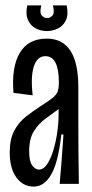

<svg xmlns="http://www.w3.org/2000/svg" viewBox="-20 -681 340 711"><path d="M105 10Q65 10 40.5 -24Q16 -58 16 -116Q16 -166 33 -197.5Q50 -229 76.5 -249.5Q103 -270 132 -289Q162 -308 176 -319.5Q190 -331 194 -343.5Q198 -356 198 -376Q198 -473 148 -473Q118 -473 105.5 -435.5Q93 -398 101 -328L30 -337Q22 -433 53.5 -485.5Q85 -538 153 -538Q270 -538 270 -359V-241Q270 -181 270.5 -120.5Q271 -60 272 0H201Q205 -46 208.5 -91.5Q212 -137 215 -183H207Q196 -81 170 -35.5Q144 10 105 10ZM124 -53Q141 -53 154.5 -73Q168 -93 177.5 -124.5Q187 -156 192 -191Q197 -226 197 -257V-277Q175 -261 149.5 -242.5Q124 -224 106 -196Q88 -168 88 -121Q88 -83 99.5 -68Q111 -53 124 -53ZM81 -661H133Q126 -634 134.5 -624Q143 -614 155 -614Q165 -614 174 -623Q183 -632 176 -661H227Q234 -627 224 -606Q214 -585 194.5 -575.5Q175 -566 154 -566Q131 -566 112 -576Q93 -586 83.5 -607.5Q74 -629 81 -661Z"/></svg>

Font: Bricolage Grotesque 96pt Condensed Light
Style: Regular
Weight: 300
Width: 3
Designer: Mathieu Triay
Foundry: Atelier Triay
Version: Version 1.001; ttfautohint (v1.8.4.7-5d5b);gftools[0.9.33.de